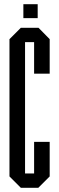

<svg xmlns="http://www.w3.org/2000/svg" viewBox="-20 -892 281 912"><path d="M91 -806V-872H159V-806ZM79 0 25 -54V-706L79 -760H163L216 -706V-542H142V-692H99V-68H142V-218H216V-54L162 0Z"/></svg>

Font: Commune Nuit Debout
Style: Regular
Weight: 400
Designer: Sébastien Marchal
Foundry: Sébastien Marchal
Version: Version 1.003;PS 1.3;hotconv 1.0.88;makeotf.lib2.5.647800